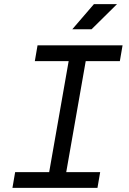

<svg xmlns="http://www.w3.org/2000/svg" viewBox="-20 -914 626 934"><path d="M40.5 0 53.7 -76.7H219.2L314 -616.7H149.4L162.6 -693.4H576.2L563 -616.7H397L302.2 -76.7H467.3L454.1 0ZM331.5 -771.5 437 -894H549.3L425.3 -771.5Z"/></svg>

Font: CaskaydiaCove NFP SemiLight
Style: Italic
Weight: 350
Italic angle: -10°
Designer: Aaron Bell
Foundry: Saja Typeworks
Version: Version 2111.001; VTT 6.35;Nerd Fonts 3.1.1